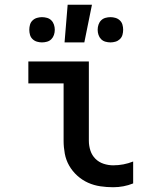

<svg xmlns="http://www.w3.org/2000/svg" viewBox="-20 -778 640 806"><path d="M455 8Q428 8 401 4Q374 0 349.5 -11Q325 -22 304.5 -40.5Q284 -59 270.5 -82.5Q257 -106 252 -133Q247 -160 247 -187V-428H99V-520H353V-187Q353 -166 359.5 -146Q366 -126 380.5 -111.5Q395 -97 415 -90.5Q435 -84 455 -84Q477 -84 498 -88Q519 -92 539 -100V-8Q519 0 498 4Q477 8 455 8ZM444 -600Q433 -600 422.5 -603Q412 -606 404.5 -613.5Q397 -621 393.5 -631.5Q390 -642 390 -653Q390 -664 393.5 -674.5Q397 -685 404.5 -692.5Q412 -700 422.5 -703Q433 -706 444 -706Q454 -706 464.5 -703Q475 -700 483 -692.5Q491 -685 494 -674.5Q497 -664 497 -653Q497 -642 494 -631.5Q491 -621 483 -613.5Q475 -606 464.5 -603Q454 -600 444 -600ZM156 -600Q146 -600 135.5 -603Q125 -606 117 -613.5Q109 -621 106 -631.5Q103 -642 103 -653Q103 -664 106 -674.5Q109 -685 117 -692.5Q125 -700 135.5 -703Q146 -706 156 -706Q167 -706 177.5 -703Q188 -700 195.5 -692.5Q203 -685 206.5 -674.5Q210 -664 210 -653Q210 -642 206.5 -631.5Q203 -621 195.5 -613.5Q188 -606 177.5 -603Q167 -600 156 -600ZM251 -600 264 -758H366L334 -600Z"/></svg>

Font: Iosevka Semibold Extended
Style: Regular
Weight: 600
Width: 7
Monospace: yes
Designer: Belleve Invis
Foundry: Belleve Invis
Version: Version 32.5.0; ttfautohint (v1.8.4)